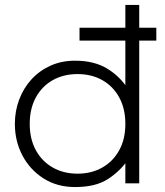

<svg xmlns="http://www.w3.org/2000/svg" viewBox="-20 -740 667 775"><path d="M301 -576V-628H611V-576ZM283 15Q210.5 15 155.8 -19.8Q101 -54.5 70.5 -112.5Q40 -170.5 40 -240Q40 -292 57.5 -338.2Q75 -384.5 107.2 -419.8Q139.5 -455 184 -475Q228.5 -495 283 -495Q359.5 -495 411.5 -463.8Q463.5 -432.5 495 -383L486 -371V-720H542V0H486V-106L495 -93Q463 -47.5 414 -16.2Q365 15 283 15ZM293 -39Q349.5 -39 393 -63.8Q436.5 -88.5 461.2 -133.5Q486 -178.5 486 -240Q486 -301.5 461.2 -346.8Q436.5 -392 393 -416.5Q349.5 -441 293 -441Q236.5 -441 193 -416.5Q149.5 -392 124.8 -346.8Q100 -301.5 100 -240Q100 -178.5 124.8 -133.5Q149.5 -88.5 193 -63.8Q236.5 -39 293 -39Z"/></svg>

Font: Geologica Roman Thin
Style: Regular
Weight: 250
Designer: Sindre Bremnes, Frode Helland
Foundry: Monokrom Skriftforlag AS
Version: Version 1.010;gftools[0.9.28]